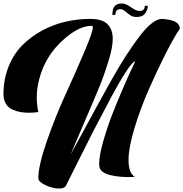

<svg xmlns="http://www.w3.org/2000/svg" viewBox="-20 -898 1057 1107"><path d="M500 -789Q568 -789 599 -759.5Q630 -730 630 -673Q630 -625 605.5 -545.5Q581 -466 554 -400Q527 -334 471.5 -205.5Q416 -77 387 -7Q416 -59 462 -144Q508 -229 544 -295Q580 -361 624.5 -440Q669 -519 706.5 -577Q744 -635 782 -685.5Q820 -736 853.5 -762.5Q887 -789 913 -789Q917 -789 924 -788.5Q931 -788 949 -785Q967 -782 981 -777Q995 -772 1006 -760.5Q1017 -749 1017 -733Q982 -681 934 -586.5Q886 -492 837.5 -381.5Q789 -271 755 -158Q721 -45 721 26Q721 98 757 122Q745 123 726 123Q700 123 675.5 121Q651 119 622 113Q593 107 574 94Q555 81 553 62Q552 54 552 45Q552 -1 574.5 -80.5Q597 -160 624.5 -231.5Q652 -303 687.5 -385Q723 -467 737.5 -497Q752 -527 760 -544Q746 -544 709 -488.5Q672 -433 616.5 -329Q561 -225 521 -147.5Q481 -70 423 47Q365 164 360 173Q352 189 321 189Q283 189 242 169.5Q201 150 201 129Q201 57 250 -84Q299 -225 358 -354Q417 -483 466 -598Q515 -713 515 -739Q515 -749 510 -749Q509 -749 508 -749Q436 -749 350 -673Q241 -578 206 -441Q192 -389 192 -337Q192 -294 201 -252Q177 -248 146 -248Q120 -248 97.5 -252Q75 -256 51.5 -266.5Q28 -277 14 -299.5Q0 -322 0 -354Q0 -441 29.5 -514Q59 -587 108.5 -637Q158 -687 223 -722Q288 -757 358 -773Q428 -789 500 -789ZM628 -812Q628 -846 640 -861.5Q652 -877 682 -878Q683 -878 684 -878Q705 -878 735 -856.5Q765 -835 783 -835Q783 -835 784 -835Q815 -835 815 -865L832 -864Q832 -842 817 -821Q802 -800 767 -800Q745 -800 729 -811.5Q713 -823 700 -834Q687 -845 675 -845Q675 -845 674 -845Q645 -845 645 -812Z"/></svg>

Font: Vervelle
Style: Script
Weight: 400
Monospace: yes
Designer: Nur Solikh
Foundry: Astageni Type
Version: Version 1.0